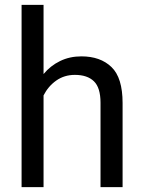

<svg xmlns="http://www.w3.org/2000/svg" viewBox="-20 -770 591 790"><path d="M159.2 -750V-465.3Q187.5 -499.5 227.1 -518.8Q266.6 -538.1 314.9 -538.1Q393.1 -538.1 438.7 -494.1Q484.4 -450.2 484.4 -346.2V0H393.6V-347.2Q393.6 -409.2 366.5 -435.5Q339.4 -461.9 288.1 -461.9Q244.6 -461.9 211.4 -438.5Q178.2 -415 159.2 -377.4V0H68.8V-750Z"/></svg>

Font: Vazirmatn UI FD
Style: Regular
Weight: 400
Designer: Saber Rastikerdar
Foundry: Saber Rastikerdar
Version: Version 33.003